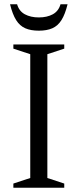

<svg xmlns="http://www.w3.org/2000/svg" viewBox="-20 -878 363 898"><path d="M280.5 -19.5V0H42.5V-19.5L121.5 -45.5V-624.5L42.5 -650.5V-670H280.5V-650.5L201.5 -624.5V-45.5ZM161.5 -796.5Q200 -796.5 227 -811.2Q254 -826 263 -858H296Q284.5 -811 267.5 -784Q250.5 -757 224.8 -745.8Q199 -734.5 161.5 -734.5Q124 -734.5 98.2 -745.8Q72.5 -757 55.5 -784Q38.5 -811 27 -858H60Q69 -826 96.2 -811.2Q123.5 -796.5 161.5 -796.5Z"/></svg>

Font: Newsreader Text
Style: Regular
Weight: 400
Designer: Hugues Gentile
Foundry: Production Type
Version: Version 1.001